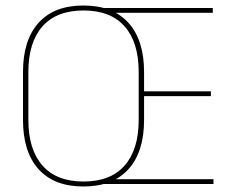

<svg xmlns="http://www.w3.org/2000/svg" viewBox="-20 -668 853 697"><path d="M283 9Q176.5 9 120 -53.8Q63.5 -116.5 63.5 -232.5V-406.5Q63.5 -522.5 120 -585.2Q176.5 -648 283 -648Q389.5 -648 446.2 -585.2Q503 -522.5 503 -406.5V-232.5Q503 -116.5 446.2 -53.8Q389.5 9 283 9ZM283.5 -9Q381.5 -9 432.5 -67.2Q483.5 -125.5 483.5 -232.5V-407Q483.5 -514 432.5 -572Q381.5 -630 283.5 -630Q185 -630 134 -572Q83 -514 83 -407V-232.5Q83 -125.5 134 -67.2Q185 -9 283.5 -9ZM755 0H353.5V-17.5H755ZM745.5 -319H493.5V-336.5H745.5ZM752.5 -621.5H352.5V-639H752.5Z"/></svg>

Font: Anek Kannada Medium Thin
Style: Regular
Weight: 250
Version: Version 1.003